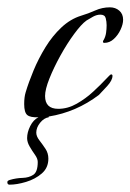

<svg xmlns="http://www.w3.org/2000/svg" viewBox="-57 -313 356 524"><path d="M-31 191Q-37 191 -37 184Q-37 180 -30 178Q-13 173 4.5 172.5Q22 172 34 164Q46 156 46 129Q46 120 38.5 109.5Q31 99 24 87Q17 75 17 64Q17 48 25.5 31Q34 14 48 7Q26 8 17.5 1Q9 -6 9 -29Q9 -48 13 -61Q21 -88 34.5 -120.5Q48 -153 67 -184Q86 -215 110.5 -238Q135 -261 164 -270Q184 -276 203 -284.5Q222 -293 243 -293Q258 -293 268.5 -284Q279 -275 279 -259Q279 -247 272 -232Q265 -217 253.5 -206.5Q242 -196 228 -196Q224 -196 224 -199Q224 -202 226 -204Q231 -213 232.5 -223.5Q234 -234 234 -244Q234 -254 231.5 -263.5Q229 -273 217 -273Q207 -273 197 -267.5Q187 -262 179 -257Q165 -247 145.5 -220.5Q126 -194 108 -161.5Q90 -129 78 -99Q66 -69 66 -51Q66 -16 102 -16Q128 -16 152.5 -30Q177 -44 197.5 -63Q218 -82 231 -96Q244 -110 246 -110Q250 -110 250 -106Q250 -94 235.5 -78Q221 -62 213 -54Q151 -7 76 5V7Q63 9 52.5 22Q42 35 42 49Q42 59 50.5 70Q59 81 67 93Q75 105 75 120Q75 145 57 160.5Q39 176 14 183.5Q-11 191 -31 191Z"/></svg>

Font: Bonheur Royale
Style: Regular
Weight: 400
Designer: Robert E. Leuschke
Foundry: Robert E. Leuschke
Version: Version 1.010; ttfautohint (v1.8.3)